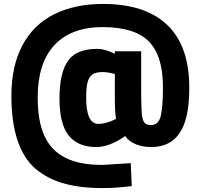

<svg xmlns="http://www.w3.org/2000/svg" viewBox="-20 -749 1013 978"><path d="M503 209Q570 209 651 199L646 82L503 91Q383 91 312 54Q239 17 206 -58Q172 -132 172 -252Q172 -428 257 -519Q343 -611 503 -611Q664 -611 737 -539Q810 -466 810 -306V-297Q810 -208 799 -159Q788 -112 749 -112Q730 -112 720 -120Q710 -127 705 -151Q699 -170 699 -309V-488H565V-475L550 -482Q510 -500 474 -500Q370 -500 327 -440Q283 -379 283 -248Q283 -118 329 -60Q376 0 470 0Q538 0 618 -56Q635 -30 670 -15Q704 0 751 0Q848 0 896 -73Q944 -145 944 -297V-305Q944 -513 833 -621Q720 -729 505 -729Q361 -729 255 -676Q150 -623 94 -518Q38 -412 38 -261Q38 3 160 110Q222 162 304 185Q386 209 503 209ZM481 -118Q419 -118 419 -251Q419 -303 426 -330Q433 -357 451 -370Q469 -382 504 -382Q526 -382 565 -372V-249Q565 -179 571 -143Q521 -118 481 -118Z"/></svg>

Font: Online Auction - Bold
Style: Bold
Weight: 500
Designer: Mohamed Mostafa, the designer of Online Auction
Foundry: Kief Type Foundry
Version: ""